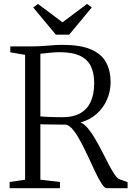

<svg xmlns="http://www.w3.org/2000/svg" viewBox="-20 -986 691 1006"><path d="M30.5 0V-32.5L111.5 -44.5V-698.5L34 -712V-743H147Q176.5 -743 204 -745Q231.5 -747 257 -749Q282.5 -751 306 -751Q401.5 -751 456.8 -727Q512 -703 535.8 -659.2Q559.5 -615.5 559.5 -556Q559.5 -507 540.5 -463.8Q521.5 -420.5 486.2 -389.2Q451 -358 402 -344.5Q421.5 -336.5 441 -313Q460.5 -289.5 479.5 -257Q498.5 -224.5 516.2 -189.8Q534 -155 550 -124Q566 -93 580.2 -72.2Q594.5 -51.5 605.5 -47L648.5 -31.5V0H539Q528 0 513 -22.8Q498 -45.5 480.8 -81.8Q463.5 -118 444.5 -159.2Q425.5 -200.5 405.8 -238.2Q386 -276 365.8 -302.2Q345.5 -328.5 326 -333Q314.5 -333 294.8 -333.2Q275 -333.5 254 -333.8Q233 -334 215.8 -334.2Q198.5 -334.5 191.5 -335V-44.5L294 -32.5V0ZM309.5 -372Q363 -372 399.2 -391.8Q435.5 -411.5 454.5 -451.2Q473.5 -491 473.5 -551Q473.5 -601 457 -637Q440.5 -673 401 -692.8Q361.5 -712.5 293 -712.5Q271.5 -712.5 253 -710.8Q234.5 -709 219.2 -707.2Q204 -705.5 191.5 -704.5V-376Q208.5 -374.5 231.8 -373.5Q255 -372.5 276.2 -372.2Q297.5 -372 309.5 -372ZM272.5 -804.5 154 -947 179 -965.5 307.5 -869 436 -965.5 461 -947 342.5 -804.5Z"/></svg>

Font: Merriweather 72pt Light
Style: Regular
Weight: 300
Version: Version 2.100